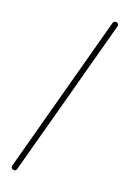

<svg xmlns="http://www.w3.org/2000/svg" viewBox="-170 -929 918 1357"><g transform="rotate(15 289.0 -250.5)"><path d="M481 -838Q489 -850 500 -850Q509 -850 515.5 -843.5Q522 -837 522 -827Q521 -824 310.5 -248Q100 328 96 337Q90 349 77 349Q68 349 61.5 342.5Q55 336 55 326Q56 323 266.5 -253Q477 -829 481 -838Z"/></g></svg>

Font: MathJax_Size1
Style: Regular
Weight: 400
Version: Version 1.1